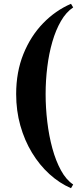

<svg xmlns="http://www.w3.org/2000/svg" viewBox="-20 -820 414 1010"><path d="M353.5 170Q292.5 143.5 240 95.8Q187.5 48 148.2 -16.8Q109 -81.5 87 -159.5Q65 -237.5 65 -325Q65 -441.5 103.2 -536Q141.5 -630.5 206.8 -697.8Q272 -765 353.5 -800L365 -781Q328 -756.5 300.8 -709.5Q273.5 -662.5 255.5 -600.5Q237.5 -538.5 228.8 -467.8Q220 -397 220 -325Q220 -253 228.8 -179.2Q237.5 -105.5 255.5 -39.5Q273.5 26.5 300.8 76.2Q328 126 365 150.5Z"/></svg>

Font: Bodoni Moda SC 9pt
Style: Bold
Weight: 700
Designer: Owen Earl
Foundry: indestructible type
Version: Version 2.005